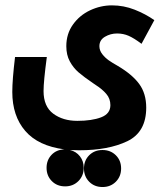

<svg xmlns="http://www.w3.org/2000/svg" viewBox="-20 -570 640 734"><path d="M247.5 3.5Q271 9 285.5 27.5Q300 46 300 71.5Q300 102 279.8 122.2Q259.5 142.5 229 142.5Q198 142.5 178 122.2Q158 102 158 71.5Q158 42 177 22Q196 2 226 1Q126 -12 76.5 -69.5Q27 -127 27 -218.5Q27 -265 37.5 -352H159Q146.5 -258.5 146.5 -222Q146.5 -163 183.5 -135.5Q220.5 -108 275.5 -108Q331 -108 366.5 -121.5Q402 -135 402 -168Q402 -193 386.2 -211.2Q370.5 -229.5 346 -245L336.5 -251.5Q300.5 -276 280.2 -293.5Q260 -311 246.8 -335.5Q233.5 -360 233.5 -393.5Q233.5 -440.5 258.8 -476Q284 -511.5 324.2 -530.5Q364.5 -549.5 408 -549.5Q453 -549.5 494.8 -533Q536.5 -516.5 570 -493L521 -402.5Q492.5 -424 472 -433Q451.5 -442 427.5 -442Q402.5 -442 381.2 -429.5Q360 -417 360 -393.5Q360 -377 371 -363Q382 -349 395.5 -339.5Q409 -330 429.5 -318.5Q485.5 -285.5 512.2 -249Q539 -212.5 539 -158.5Q539 -65 466.8 -30.2Q394.5 4.5 282.5 4.5Q270.5 4.5 247.5 3.5ZM301 74Q301 43.5 321 23.5Q341 3.5 372 3.5Q402.5 3.5 422.8 23.5Q443 43.5 443 74Q443 104.5 422.8 124.8Q402.5 145 372 145Q341 145 321 124.8Q301 104.5 301 74Z"/></svg>

Font: JuliaMono ExtraBold
Style: Regular
Weight: 800
Monospace: yes
Designer: cormullion
Foundry: corm
Version: Version 0.055; ttfautohint (v1.8.4)